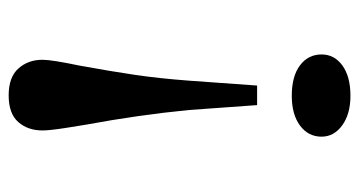

<svg xmlns="http://www.w3.org/2000/svg" viewBox="-208 -544 809 432"><g transform="rotate(90 196.0 -328.5)"><path d="M103 -648Q103 -677 128 -695Q153 -713 196 -713Q237 -713 262.5 -694.5Q288 -676 288 -648Q288 -618 263 -599.5Q238 -581 196 -581Q152 -581 127.5 -599.5Q103 -618 103 -648ZM228 -350Q239 -237 261 -118Q263 -107 268.5 -71.5Q274 -36 274 -20Q274 13 255 34.5Q236 56 195 56Q154 56 134.5 34Q115 12 115 -20Q115 -41 128 -103Q141 -174 149 -228.5Q157 -283 162 -350L173 -503H217Z"/></g></svg>

Font: BioRhyme Expanded
Style: Regular
Weight: 400
Width: 7
Designer: Aoife Mooney
Foundry: Aoife Mooney Type
Version: Version 1.001